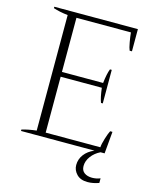

<svg xmlns="http://www.w3.org/2000/svg" viewBox="-128 -785 837 1045"><g transform="rotate(15 290.5 -262.5)"><path d="M531 137V163Q498 175 467 175Q427 175 405.5 152.5Q384 130 384 101Q384 68 404 41.5Q424 15 460 0H46V-8Q82 -19 128 -24V-675Q82 -680 46 -692V-700H517V-575H504Q498 -588 492.5 -619Q487 -650 485 -673H178V-368H410Q416 -422 427 -449H437V-260H427Q416 -289 410 -341H178V-26H486Q487 -44 497 -76.5Q507 -109 515 -124H528L517 0H494Q463 15 443.5 41Q424 67 424 96Q424 121 441 133.5Q458 146 485 146Q508 146 531 137Z"/></g></svg>

Font: Trirong ExtraLight
Style: Regular
Weight: 275
Designer: Katatrad Team
Foundry: CadsonDemak
Version: Version 1.001